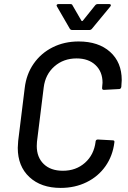

<svg xmlns="http://www.w3.org/2000/svg" viewBox="-20 -911 629 940"><path d="M67 -187Q67 -197 69 -221L101 -480Q109 -548 145 -599.5Q181 -651 238 -679.5Q295 -708 365 -708Q462 -708 519 -657Q576 -606 576 -519Q576 -509 574 -487V-486Q572 -475 563 -475L489 -471Q479 -471 480 -480V-483Q482 -499 482 -506Q482 -560 447.5 -592.5Q413 -625 355 -625Q291 -625 246.5 -586Q202 -547 194 -483L161 -217Q160 -210 160 -196Q160 -141 194 -108Q228 -75 288 -75Q352 -75 396 -114Q440 -153 448 -217V-219Q450 -228 459 -228L532 -224Q542 -224 540 -214Q532 -148 496.5 -97.5Q461 -47 404 -19Q347 9 277 9Q181 9 124 -44Q67 -97 67 -187ZM257 -884Q257 -887 259.5 -889Q262 -891 266 -891H325Q333 -891 335 -885L379 -809Q380 -808 382 -808Q384 -808 385 -809L446 -885Q451 -891 458 -891H516Q521 -891 522.5 -887Q524 -883 520 -879L430 -770Q425 -764 417 -764H334Q326 -764 322 -770L259 -879Q257 -883 257 -884Z"/></svg>

Font: Barlow Medium
Style: Italic
Weight: 500
Italic angle: -7°
Designer: Jeremy Tribby
Foundry: Tribby Type
Version: Version 1.408